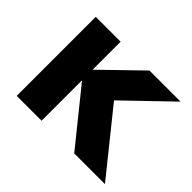

<svg xmlns="http://www.w3.org/2000/svg" viewBox="-106 -625 790 790"><g transform="rotate(45 288.5 -230.0)"><path d="M57.8 -460V0H202.5V-460ZM370.3 -460 174.7 -270 392.5 0H571.3L354 -270L551.3 -460Z"/></g></svg>

Font: Jost* Book
Style: Regular
Weight: 400
Version: Version 3.000